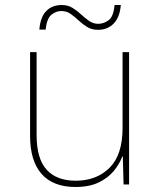

<svg xmlns="http://www.w3.org/2000/svg" viewBox="-20 -736 640 766"><path d="M281 10Q192 10 146 -42Q100 -94 100 -194V-528H126V-198Q126 -103 166 -59Q206 -15 282 -15Q365 -15 417 -66.5Q469 -118 469 -226V-528H495V0H473L470 -112H468Q457 -82 434 -54Q411 -26 373.5 -8Q336 10 281 10ZM137 -618Q141 -668 164.5 -692Q188 -716 226 -716Q251 -716 269.5 -704.5Q288 -693 303.5 -678.5Q319 -664 335.5 -652.5Q352 -641 372 -641Q394 -641 413.5 -655.5Q433 -670 437 -716H462Q458 -667 433.5 -642Q409 -617 371 -617Q346 -617 327.5 -628.5Q309 -640 293.5 -654.5Q278 -669 262 -680.5Q246 -692 224 -692Q204 -692 185.5 -677.5Q167 -663 162 -618Z"/></svg>

Font: Noto Sans Mono Thin
Style: Regular
Weight: 100
Designer: Monotype Design Team
Foundry: Monotype Imaging Inc.
Version: Version 2.014